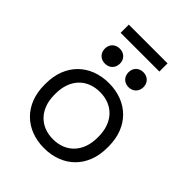

<svg xmlns="http://www.w3.org/2000/svg" viewBox="-231 -940 1079 1079"><g transform="rotate(45 309.0 -400.0)"><path d="M309 14C457 14 559 -85 559 -238V-251C559 -404 457 -503 309 -503C161 -503 59 -404 59 -251V-238C59 -85 161 14 309 14ZM138 -240V-249C138 -361 205 -432 309 -432C412 -432 480 -361 480 -249V-240C480 -128 412 -57 309 -57C206 -57 138 -128 138 -240ZM155 -624C155 -588 180 -564 215 -564C250 -564 275 -588 275 -624C275 -659 250 -683 215 -683C180 -683 155 -659 155 -624ZM155 -749H463V-814H155ZM343 -624C343 -588 368 -564 402 -564C437 -564 462 -588 462 -624C462 -659 437 -683 402 -683C368 -683 343 -659 343 -624Z"/></g></svg>

Font: Meta Space
Style: Regular
Weight: 400
Designer: Meta Pool / Florian Karsten
Foundry: Meta Pool / Florian Karsten
Version: Version 2.000;Glyphs 3.1.1 (3137)